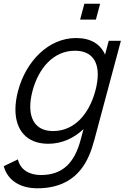

<svg xmlns="http://www.w3.org/2000/svg" viewBox="-50 -760 672 1035"><path d="M489.8 -740H404.8L381.9 -654.5H466.9ZM536.2 -540 516.3 -465.5C491.8 -521.5 440.2 -555 360.2 -555C212.2 -555 90.6 -431.5 47.5 -270.5C37.9 -234.7 33.1 -200.7 33.1 -169.6C33.1 -59.9 92.5 15 210.5 15C283.5 15 348 -15 400.2 -64L385.3 -8.5C351.8 118.5 287.4 183.5 170.4 183.5C113.4 183.5 59.9 159 46.5 99L-29.9 136C-6.4 220 68.2 255 151.2 255C283.2 255 378.2 199 430 78.5C441.9 51 450.7 23.5 459 -7.5L601.7 -540ZM236.4 -53.5C151.8 -53.5 113.1 -106.6 113.1 -185.2C113.1 -211.2 117.3 -240 125.5 -270.5C158.2 -392.5 237.9 -486.5 353.9 -486.5C438.1 -486.5 477 -436.7 477 -358.4C477 -332 472.6 -302.5 464 -270.5C430.5 -145.5 351.4 -53.5 236.4 -53.5Z"/></svg>

Font: Manrope
Style: RegularItalic
Weight: 400
Italic angle: -15°
Designer: Mikhail Sharanda
Foundry: Mikhail Sharanda
Version: Version 4.502;hotconv 1.0.109;makeotfexe 2.5.65596